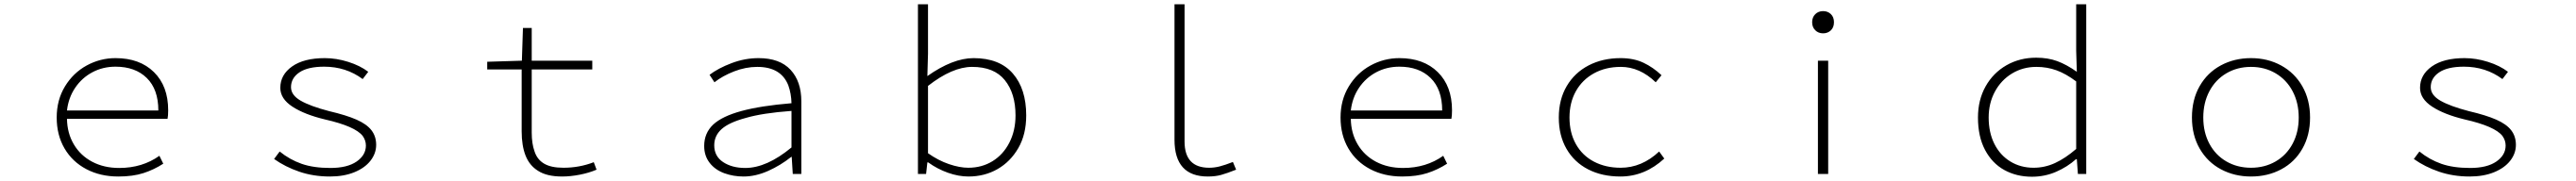

<svg xmlns="http://www.w3.org/2000/svg" viewBox="-20 -814 12040 847"><path d="M245 -264Q245 -346 283.5 -409.5Q322 -473 385 -507.5Q448 -542 520 -542Q633 -542 699.5 -476.5Q766 -411 766 -298Q766 -271 763 -258H293Q294 -191 325 -138.5Q356 -86 411 -57Q466 -28 537 -28Q645 -28 725 -85L743 -48Q700 -20 650.5 -4Q601 12 533 12Q449 12 383.5 -22.5Q318 -57 281.5 -119.5Q245 -182 245 -264ZM520 -502Q461 -502 412 -476Q363 -450 331.5 -403.5Q300 -357 293 -297H720Q720 -396 666 -449Q612 -502 520 -502Z M1261 -70 1287 -105Q1334 -67 1389.5 -47.5Q1445 -28 1524 -28Q1603 -28 1646.5 -58Q1690 -88 1690 -133Q1690 -157 1675 -178Q1640 -223 1499 -255Q1403 -278 1346.5 -315Q1290 -352 1290 -403Q1290 -464 1345 -503Q1400 -542 1498 -542Q1552 -542 1607.5 -524.5Q1663 -507 1701 -478L1675 -444Q1597 -502 1495 -502Q1419 -502 1379.5 -475.5Q1340 -449 1340 -406Q1340 -369 1385 -343Q1430 -317 1518 -294Q1599 -275 1646.5 -254Q1694 -233 1716 -204.5Q1738 -176 1738 -136Q1738 -96 1711.5 -62Q1685 -28 1636 -8Q1587 12 1522 12Q1445 12 1379 -10.5Q1313 -33 1261 -70Z M2494 -15Q2454 -40 2436 -86.5Q2418 -133 2418 -199V-489H2257V-525L2419 -530L2424 -683H2465V-530H2748V-489H2465V-194Q2465 -142 2478 -106Q2490 -68 2522.5 -48.5Q2555 -29 2613 -29Q2688 -29 2755 -55L2768 -20Q2733 -5 2689.5 3.5Q2646 12 2607 12Q2535 12 2494 -15Z M3366 -3Q3322 -19 3296.5 -52Q3271 -85 3271 -131Q3271 -191 3313 -231Q3355 -270 3445 -294.5Q3535 -319 3679 -331Q3678 -376 3664 -415Q3630 -501 3519 -501Q3465 -501 3411 -480Q3357 -459 3319 -429L3296 -464Q3337 -495 3399 -518.5Q3461 -542 3525 -542Q3624 -542 3674.5 -487.5Q3725 -433 3725 -340V0H3685L3680 -80H3678Q3628 -40 3569.5 -14Q3511 12 3455 12Q3408 12 3366 -3ZM3679 -124V-295Q3543 -285 3465 -262Q3387 -241 3352.5 -210Q3318 -179 3318 -134Q3318 -83 3359.5 -55.5Q3401 -28 3463 -28Q3563 -28 3679 -124Z M4318 -54H4314L4308 0H4270V-794H4317V-562L4314 -458Q4433 -542 4530 -542Q4651 -542 4713.5 -470Q4776 -398 4776 -274Q4776 -185 4739 -121Q4702 -57 4641.5 -22.5Q4581 12 4506 12Q4460 12 4410.5 -5.5Q4361 -23 4318 -54ZM4726 -274Q4726 -377 4676 -439Q4626 -501 4523 -501Q4431 -501 4317 -412V-97Q4365 -63 4415 -46Q4465 -29 4505 -29Q4569 -29 4619 -60Q4669 -91 4697.5 -147Q4726 -203 4726 -274Z M5469 -160V-794H5516V-152Q5516 -29 5631 -29Q5656 -29 5681 -35.5Q5706 -42 5742 -56L5757 -20Q5714 -3 5687 4.5Q5660 12 5625 12Q5469 12 5469 -160Z M6245 -264Q6245 -346 6283.5 -409.5Q6322 -473 6385 -507.5Q6448 -542 6520 -542Q6633 -542 6699.5 -476.5Q6766 -411 6766 -298Q6766 -271 6763 -258H6293Q6294 -191 6325 -138.5Q6356 -86 6411 -57Q6466 -28 6537 -28Q6645 -28 6725 -85L6743 -48Q6700 -20 6650.5 -4Q6601 12 6533 12Q6449 12 6383.5 -22.5Q6318 -57 6281.5 -119.5Q6245 -182 6245 -264ZM6520 -502Q6461 -502 6412 -476Q6363 -450 6331.5 -403.5Q6300 -357 6293 -297H6720Q6720 -396 6666 -449Q6612 -502 6520 -502Z M7265 -264Q7265 -348 7302 -411Q7339 -474 7404.5 -508Q7470 -542 7554 -542Q7615 -542 7660.5 -520.5Q7706 -499 7745 -462L7718 -429Q7643 -501 7555 -501Q7484 -501 7429.5 -471Q7375 -441 7345 -387.5Q7315 -334 7315 -264Q7315 -193 7345 -139.5Q7375 -86 7429.5 -57.5Q7484 -29 7554 -29Q7653 -29 7734 -105L7758 -72Q7667 12 7553 12Q7467 12 7402 -21.5Q7337 -55 7301 -117.5Q7265 -180 7265 -264Z M8476 -530H8524V0H8476ZM8449 -710Q8449 -733 8463.5 -747.5Q8478 -762 8500 -762Q8522 -762 8536.5 -748Q8551 -734 8551 -710Q8551 -686 8536.5 -672Q8522 -658 8500 -658Q8478 -658 8463.5 -672.5Q8449 -687 8449 -710Z M9224 -264Q9224 -346 9259.5 -409.5Q9295 -473 9357 -508.5Q9419 -544 9496 -544Q9551 -544 9594.5 -528Q9638 -512 9686 -478L9683 -576V-794H9730V0H9691L9686 -69H9682Q9642 -33 9589 -10Q9536 13 9476 13Q9404 13 9347 -18.5Q9290 -50 9257 -112.5Q9224 -175 9224 -264ZM9683 -117V-433Q9635 -469 9591 -485Q9547 -501 9497 -501Q9434 -501 9383 -470Q9332 -439 9303 -385Q9274 -331 9274 -264Q9274 -194 9300.5 -141Q9327 -88 9375 -58.5Q9423 -29 9484 -29Q9536 -29 9584 -51Q9632 -73 9683 -117Z M10224 -264Q10224 -348 10260 -411Q10296 -474 10359 -508Q10422 -542 10500 -542Q10578 -542 10641 -507.5Q10704 -473 10740 -410Q10776 -347 10776 -264Q10776 -181 10740 -118Q10704 -55 10641 -21.5Q10578 12 10500 12Q10423 12 10360 -21.5Q10297 -55 10260.5 -118Q10224 -181 10224 -264ZM10723 -264Q10723 -333 10694.5 -387Q10666 -441 10615 -471Q10564 -501 10500 -501Q10436 -501 10385 -471Q10334 -441 10305.5 -387Q10277 -333 10277 -264Q10277 -195 10305.5 -141.5Q10334 -88 10385 -58.5Q10436 -29 10500 -29Q10564 -29 10615 -58.5Q10666 -88 10694.5 -141.5Q10723 -195 10723 -264Z M11261 -70 11287 -105Q11334 -67 11389.5 -47.5Q11445 -28 11524 -28Q11603 -28 11646.5 -58Q11690 -88 11690 -133Q11690 -157 11675 -178Q11640 -223 11499 -255Q11403 -278 11346.5 -315Q11290 -352 11290 -403Q11290 -464 11345 -503Q11400 -542 11498 -542Q11552 -542 11607.5 -524.5Q11663 -507 11701 -478L11675 -444Q11597 -502 11495 -502Q11419 -502 11379.5 -475.5Q11340 -449 11340 -406Q11340 -369 11385 -343Q11430 -317 11518 -294Q11599 -275 11646.5 -254Q11694 -233 11716 -204.5Q11738 -176 11738 -136Q11738 -96 11711.5 -62Q11685 -28 11636 -8Q11587 12 11522 12Q11445 12 11379 -10.5Q11313 -33 11261 -70Z"/></svg>

Font: Merged Yaku Han JP ExtraLight
Style: Regular
Weight: 250
Designer: Ryoko NISHIZUKA 西塚涼子 (kana, bopomofo & ideographs); Paul D. Hunt (Latin, Greek & Cyrillic); Sandoll Communications 산돌커뮤니
Foundry: Adobe
Version: Version 2.004